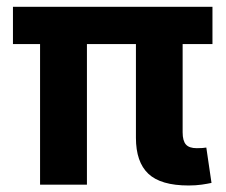

<svg xmlns="http://www.w3.org/2000/svg" viewBox="-20 -556 680 578"><path d="M547.9 2.4Q463.9 2.4 426.5 -33Q389.2 -68.4 389.2 -141.1V-504.4H529.8V-157.7Q529.8 -132.3 539.6 -121.1Q549.3 -109.9 572.3 -109.9Q582 -109.9 589.1 -110.4Q596.2 -110.8 601.1 -111.8L616.7 -5.4Q605.5 -2.9 587.4 -0.2Q569.3 2.4 547.9 2.4ZM100.6 0V-504.4H241.7V0ZM19 -423.3V-535.6H619.6V-423.3Z"/></svg>

Font: Inter 20pt
Style: Bold
Weight: 700
Version: Version 4.001;git-66647c0bb